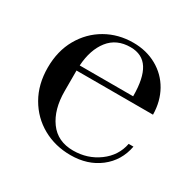

<svg xmlns="http://www.w3.org/2000/svg" viewBox="-124 -659 809 800"><g transform="rotate(30 280.5 -258.5)"><path d="M43 -259Q43 -339 77.5 -399.5Q112 -460 170.5 -493.5Q229 -527 301 -527Q364 -527 414 -499Q464 -471 492 -421.5Q520 -372 521 -308H153V-209Q153 -121 192.5 -66.5Q232 -12 307 -12Q376 -12 429 -51Q482 -90 494 -152H517Q503 -78 446 -34Q389 10 307 10Q233 10 173 -23.5Q113 -57 78 -118Q43 -179 43 -259ZM411 -333Q411 -420 384 -462.5Q357 -505 300 -505Q233 -505 196 -458Q159 -411 154 -333Z"/></g></svg>

Font: Prata
Style: Regular
Weight: 400
Designer: Ivan Petrov
Foundry: Cyreal
Version: Version 2.000